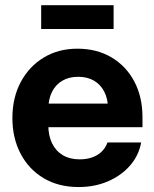

<svg xmlns="http://www.w3.org/2000/svg" viewBox="-20 -717 601 748"><path d="M286.3 11.7Q208.2 11.7 150.1 -22.8Q92.1 -57.4 60.2 -118.3Q28.3 -179.2 28.3 -257.4Q28.3 -336.2 60.7 -397.1Q93.1 -458 150.2 -492.7Q207.3 -527.3 281.5 -527.3Q357.2 -527.3 414.4 -493.4Q471.6 -459.5 503.4 -399.3Q535.1 -339 535.1 -260.3V-221.5H79.6V-313.3H465.8L400.9 -291.6Q400.9 -330.6 386.7 -358.9Q372.5 -387.2 346.5 -402.5Q320.5 -417.8 284.4 -417.8Q248.8 -417.8 222.7 -402.5Q196.7 -387.2 182.5 -358.9Q168.3 -330.6 168.3 -291.6V-228.8Q168.3 -189 182.7 -159.1Q197.1 -129.1 224.4 -112.6Q251.8 -96.2 290.5 -96.2Q318.7 -96.2 340.6 -104.4Q362.5 -112.5 377.2 -127.4Q392 -142.2 398.5 -161.9H530Q520.5 -110.8 486.3 -71.7Q452.1 -32.6 400.4 -10.5Q348.8 11.7 286.3 11.7ZM422.6 -696.7V-604.1H140.4V-696.7Z"/></svg>

Font: Inter Khmer Looped
Style: Regular
Weight: 400
Designer: Rasmus Andersson, Sovichet Tep
Foundry: Anagata Design
Version: Version 1.000